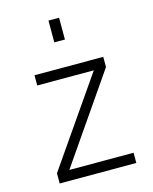

<svg xmlns="http://www.w3.org/2000/svg" viewBox="-118 -866 752 944"><g transform="rotate(-15 258.5 -394.0)"><path d="M67 0ZM457 -52V0H67V-52L373 -494H85V-546H435V-494L130 -52ZM221 -788H275V-677H221Z"/></g></svg>

Font: Biryani UltraLight
Style: Regular
Weight: 250
Designer: Dan Reynolds and Mathieu Réguer
Foundry: Dan Reynolds and Mathieu Réguer
Version: Version 1.003; ttfautohint (v1.1) -l 5 -r 5 -G 72 -x 0 -D la